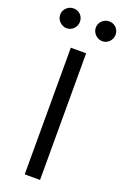

<svg xmlns="http://www.w3.org/2000/svg" viewBox="-202 -984 669 1036"><g transform="rotate(20 132.0 -466.0)"><path d="M176.1 0H88.1V-727.3H176.1ZM29.8 -818.2Q18.8 -818.2 8.5 -822.8Q-1.8 -827.4 -9.8 -835.4Q-17.8 -843.4 -22.4 -853.7Q-27 -864 -27 -875Q-27 -887.4 -22.4 -897.7Q-17.8 -908 -9.8 -915.7Q-1.8 -923.3 8.5 -927.6Q18.8 -931.8 29.8 -931.8Q42.3 -931.8 52.6 -927.6Q62.9 -923.3 70.5 -915.7Q78.1 -908 82.4 -897.7Q86.6 -887.4 86.6 -875Q86.6 -864 82.4 -853.7Q78.1 -843.4 70.5 -835.4Q62.9 -827.4 52.6 -822.8Q42.3 -818.2 29.8 -818.2ZM234.4 -818.2Q223.4 -818.2 213.1 -822.8Q202.8 -827.4 194.8 -835.4Q186.8 -843.4 182.2 -853.7Q177.6 -864 177.6 -875Q177.6 -887.4 182.2 -897.7Q186.8 -908 194.8 -915.7Q202.8 -923.3 213.1 -927.6Q223.4 -931.8 234.4 -931.8Q246.8 -931.8 257.1 -927.6Q267.4 -923.3 275 -915.7Q282.7 -908 286.9 -897.7Q291.2 -887.4 291.2 -875Q291.2 -864 286.9 -853.7Q282.7 -843.4 275 -835.4Q267.4 -827.4 257.1 -822.8Q246.8 -818.2 234.4 -818.2Z"/></g></svg>

Font: Fast_Sans-Dotted
Style: Regular
Weight: 400
Version: Version 3.018